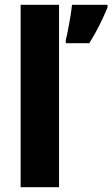

<svg xmlns="http://www.w3.org/2000/svg" viewBox="-20 -780 468 800"><path d="M226 0H66V-760H226ZM428 -749Q413 -713 394.5 -675.5Q376 -638 352 -600H254V-613Q259 -632 264 -658.5Q269 -685 273.5 -712Q278 -739 280 -760H428Z"/></svg>

Font: Noto Sans Gujarati SemiCondensed ExtraBold
Style: Regular
Weight: 800
Width: 4
Designer: Jelle Bosma - Monotype Design Team, Universal Thirst
Foundry: Monotype Imaging Inc.
Version: Version 2.106; ttfautohint (v1.8.4.7-5d5b)